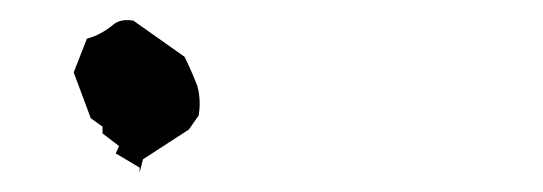

<svg xmlns="http://www.w3.org/2000/svg" viewBox="-20 -130 543 192"><path d="M119.6 37.6V42.5L123 29.3L168.9 -0.5L178.7 -14.6Q179.7 -21.5 179.7 -25.4Q179.7 -36.6 177.2 -44.4Q171.9 -58.1 164.6 -73.2L113.3 -109.4Q109.9 -109.9 106.9 -109.9Q98.6 -109.9 92.8 -105Q81.1 -95.2 66.9 -91.3L53.7 -57.6L70.8 -11.7L82.5 -3.4V3.4L99.1 16.1L95.7 23.4Z"/></svg>

Font: Bakudai
Style: Light
Weight: 300
Version: Version 1.48